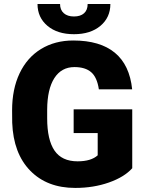

<svg xmlns="http://www.w3.org/2000/svg" viewBox="-20 -922 722 952"><path d="M635.7 -87.9Q596.2 -43.9 520 -17.1Q443.8 9.8 353 9.8Q213.4 9.8 129.9 -75.7Q46.4 -161.1 40.5 -313.5L40 -375Q40 -480 77.1 -558.3Q114.3 -636.7 183.3 -679Q252.4 -721.2 343.3 -721.2Q476.1 -721.2 549.6 -660.4Q623 -599.6 635.3 -479H470.2Q461.4 -538.6 432.1 -564Q402.8 -589.4 349.1 -589.4Q284.7 -589.4 249.5 -534.7Q214.4 -480 213.9 -378.4V-335.4Q213.9 -229 250.2 -175.5Q286.6 -122.1 364.7 -122.1Q431.6 -122.1 464.4 -151.9V-262.2H345.2V-379.9H635.7ZM527.3 -902.3Q527.3 -835.4 478 -793.9Q428.7 -752.4 346.7 -752.4Q264.6 -752.4 215.3 -793.9Q166 -835.4 166 -902.3H277.8Q277.8 -873 296.1 -856.7Q314.5 -840.3 346.7 -840.3Q378.9 -840.3 396.7 -856.2Q414.6 -872.1 414.6 -902.3Z"/></svg>

Font: Roboto Black
Style: Regular
Weight: 900
Designer: Google
Version: Version 2.134; 2016